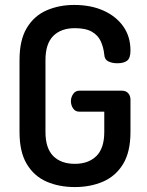

<svg xmlns="http://www.w3.org/2000/svg" viewBox="-20 -751 595 777"><path d="M283 6Q219 6 168.5 -16Q118 -38 88.5 -87Q59 -136 59 -217V-508Q59 -589 88.5 -638Q118 -687 168.5 -709Q219 -731 280 -731Q348 -731 399 -708Q450 -685 479 -644Q508 -603 508 -546Q508 -516 494.5 -505.5Q481 -495 455 -495Q434 -495 418.5 -502.5Q403 -510 402 -530Q399 -559 388 -583.5Q377 -608 352 -622.5Q327 -637 283 -637Q227 -637 195.5 -605.5Q164 -574 164 -508V-217Q164 -151 195.5 -119.5Q227 -88 283 -88Q338 -88 370 -119.5Q402 -151 402 -217V-299H301Q285 -299 276 -312Q267 -325 267 -342Q267 -357 276 -370.5Q285 -384 301 -384H473Q490 -384 499 -373.5Q508 -363 508 -348V-217Q508 -136 478 -87Q448 -38 397 -16Q346 6 283 6Z"/></svg>

Font: Dosis SemiBold
Style: Regular
Weight: 600
Designer: EdgarTolentino, PabloImpallari, IginoMarini
Foundry: EdgarTolentino, PabloImpallari, IginoMarini
Version: Version 3.001; ttfautohint (v1.8.2)